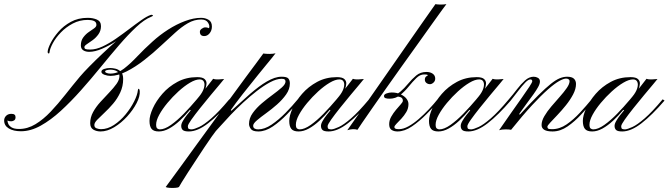

<svg xmlns="http://www.w3.org/2000/svg" viewBox="-80 -634 3225 926"><path d="M21 -1Q-15 -1 -37.5 -14.5Q-60 -28 -60 -53Q-60 -66 -50.5 -75.5Q-41 -85 -25 -85Q-5 -85 -5 -69Q-5 -57 -12.5 -53Q-20 -49 -25 -49Q-35 -49 -39.5 -51Q-44 -53 -44 -53Q-44 -46 -40 -36.5Q-36 -27 -24 -19.5Q-12 -12 12 -12Q53 -12 91 -35Q129 -58 164.5 -95.5Q200 -133 235 -177.5Q270 -222 306 -265Q323 -285 351.5 -314Q380 -343 414 -375Q448 -407 481 -436Q514 -465 539 -485Q547 -491 552 -493Q557 -495 555 -490Q554 -487 532.5 -471Q511 -455 479 -434.5Q447 -414 412.5 -399Q378 -384 350 -384Q333 -384 321.5 -391.5Q310 -399 310 -415Q310 -438 321.5 -453.5Q333 -469 347.5 -479Q362 -489 373.5 -497Q385 -505 385 -514Q385 -528 373 -533Q361 -538 343 -538Q304 -538 271 -520.5Q238 -503 213.5 -477.5Q189 -452 175 -426Q161 -400 159 -383Q158 -374 153.5 -376.5Q149 -379 150 -386Q151 -400 164 -426Q177 -452 201.5 -480.5Q226 -509 261.5 -528.5Q297 -548 343 -548Q368 -548 387.5 -539.5Q407 -531 407 -508Q407 -486 395 -469Q383 -452 367 -440.5Q351 -429 339 -421Q327 -413 327 -407Q327 -400 332.5 -397.5Q338 -395 355 -395Q383 -395 415 -410Q447 -425 480 -448Q513 -471 544.5 -495Q576 -519 602.5 -537.5Q629 -556 647 -562Q652 -564 656.5 -561Q661 -558 649 -553Q616 -540 577 -503.5Q538 -467 494.5 -416.5Q451 -366 405 -309.5Q359 -253 310.5 -198.5Q262 -144 213.5 -99.5Q165 -55 116.5 -28Q68 -1 21 -1ZM884 -481Q884 -489 893 -495.5Q902 -502 910 -502Q917 -502 922.5 -500Q928 -498 928 -498Q933 -509 923.5 -524.5Q914 -540 890 -540Q857 -540 826 -522Q795 -504 764 -475.5Q733 -447 698 -415Q660 -379 616.5 -345Q573 -311 530.5 -289.5Q488 -268 453 -268Q438 -268 423.5 -273.5Q409 -279 409 -288Q409 -297 422.5 -301.5Q436 -306 451 -306Q461 -306 475.5 -303Q490 -300 502 -289Q514 -278 514 -253Q514 -218 500 -188Q486 -158 465.5 -134Q445 -110 424 -90.5Q403 -71 389 -56.5Q375 -42 375 -31Q375 -19 386 -15Q397 -11 407 -11Q439 -11 470 -31.5Q501 -52 526 -82.5Q551 -113 567 -145Q583 -177 585 -199Q586 -207 589.5 -205.5Q593 -204 594 -195Q596 -170 579 -137Q562 -104 533.5 -72.5Q505 -41 471 -20.5Q437 0 405 0Q385 0 370 -9Q355 -18 355 -40Q355 -68 369 -93.5Q383 -119 404.5 -142.5Q426 -166 447 -188Q468 -210 482 -229.5Q496 -249 496 -267Q496 -281 488 -287.5Q480 -294 470 -296Q460 -298 454 -298Q445 -298 436 -296Q427 -294 427 -289Q427 -285 434.5 -282Q442 -279 452 -279Q487 -279 518 -303Q549 -327 582.5 -362.5Q616 -398 655 -433Q690 -465 730.5 -491Q771 -517 812.5 -532.5Q854 -548 890 -548Q910 -548 926 -538.5Q942 -529 942 -506Q942 -487 931 -473.5Q920 -460 905 -460Q884 -460 884 -481Z M901 -184Q897 -176 889.5 -170Q882 -164 878.5 -162.5Q875 -161 880 -168Q898 -190 903.5 -209Q909 -228 903.5 -239.5Q898 -251 883 -251Q863 -251 836 -235Q809 -219 780.5 -193Q752 -167 727.5 -137.5Q703 -108 688 -80.5Q673 -53 673 -33Q673 -18 679 -14Q685 -10 691 -10Q714 -10 744.5 -31.5Q775 -53 807 -86Q839 -119 868 -153.5Q897 -188 918.5 -216Q940 -244 948 -254Q959 -250 974.5 -251Q990 -252 1001 -253Q999 -250 980.5 -228Q962 -206 936.5 -175.5Q911 -145 885.5 -113Q860 -81 843 -57Q826 -33 826 -25Q826 -15 830.5 -12.5Q835 -10 845 -10Q857 -11 880 -21.5Q903 -32 939 -63Q975 -94 1026 -155Q1026 -155 1030.5 -152Q1035 -149 1035 -149Q975 -79 924 -39.5Q873 0 831 0Q809 0 801.5 -7Q794 -14 794 -27Q794 -37 802.5 -51.5Q811 -66 822 -80Q833 -94 840 -102Q840 -102 838 -103Q836 -104 836 -104Q813 -76 787 -52Q761 -28 735.5 -14Q710 0 686 0Q661 0 651 -12.5Q641 -25 641 -51Q641 -76 657 -111.5Q673 -147 703 -181.5Q733 -216 775.5 -239Q818 -262 871 -262Q897 -262 907 -252.5Q917 -243 916 -230Q915 -217 910 -204Q905 -191 901 -184Z M1190 -376Q1202 -374 1219.5 -374Q1237 -374 1249 -377Q1243 -369 1230.5 -353.5Q1218 -338 1201 -317.5Q1184 -297 1165.5 -274Q1147 -251 1127.5 -226.5Q1108 -202 1090 -179.5Q1072 -157 1057.5 -137Q1043 -117 1033 -103L1036 -100Q1061 -122 1083.5 -143Q1106 -164 1127 -182Q1148 -200 1168 -215Q1188 -230 1207 -241Q1226 -252 1243.5 -258Q1261 -264 1278 -264Q1304 -264 1311 -255Q1318 -246 1318 -232Q1318 -204 1300 -178.5Q1282 -153 1256 -130Q1230 -107 1203.5 -88Q1177 -69 1159 -53.5Q1141 -38 1141 -28Q1141 -18 1148 -14Q1155 -10 1165 -10Q1196 -10 1230 -33Q1264 -56 1297 -89.5Q1330 -123 1357 -156L1366 -150Q1338 -118 1304.5 -83Q1271 -48 1235.5 -24Q1200 0 1166 0Q1138 0 1129.5 -12.5Q1121 -25 1121 -36Q1121 -64 1139 -89Q1157 -114 1183 -136Q1209 -158 1235 -177Q1261 -196 1279 -212Q1297 -228 1297 -241Q1297 -247 1293 -250.5Q1289 -254 1278 -254Q1254 -254 1223 -237.5Q1192 -221 1158.5 -195Q1125 -169 1092.5 -139Q1060 -109 1032.5 -80Q1005 -51 986.5 -30Q968 -9 961 -2Q956 4 941 25Q926 46 906.5 75.5Q887 105 866 137Q845 169 826.5 197.5Q808 226 796.5 245Q785 264 783 268Q779 271 765 272Q751 273 737.5 272Q724 271 719 268Q720 266 740 239.5Q760 213 792 168.5Q824 124 864.5 68.5Q905 13 948 -46Q991 -105 1032 -161.5Q1073 -218 1107.5 -264.5Q1142 -311 1164 -340.5Q1186 -370 1190 -376Z M1575 -184Q1571 -176 1563.5 -170Q1556 -164 1552.5 -162.5Q1549 -161 1554 -168Q1572 -190 1577.5 -209Q1583 -228 1577.5 -239.5Q1572 -251 1557 -251Q1537 -251 1510 -235Q1483 -219 1454.5 -193Q1426 -167 1401.5 -137.5Q1377 -108 1362 -80.5Q1347 -53 1347 -33Q1347 -18 1353 -14Q1359 -10 1365 -10Q1388 -10 1418.5 -31.5Q1449 -53 1481 -86Q1513 -119 1542 -153.5Q1571 -188 1592.5 -216Q1614 -244 1622 -254Q1633 -250 1648.5 -251Q1664 -252 1675 -253Q1673 -250 1654.5 -228Q1636 -206 1610.5 -175.5Q1585 -145 1559.5 -113Q1534 -81 1517 -57Q1500 -33 1500 -25Q1500 -15 1504.5 -12.5Q1509 -10 1519 -10Q1531 -11 1554 -21.5Q1577 -32 1613 -63Q1649 -94 1700 -155Q1700 -155 1704.5 -152Q1709 -149 1709 -149Q1649 -79 1598 -39.5Q1547 0 1505 0Q1483 0 1475.5 -7Q1468 -14 1468 -27Q1468 -37 1476.5 -51.5Q1485 -66 1496 -80Q1507 -94 1514 -102Q1514 -102 1512 -103Q1510 -104 1510 -104Q1487 -76 1461 -52Q1435 -28 1409.5 -14Q1384 0 1360 0Q1335 0 1325 -12.5Q1315 -25 1315 -51Q1315 -76 1331 -111.5Q1347 -147 1377 -181.5Q1407 -216 1449.5 -239Q1492 -262 1545 -262Q1571 -262 1581 -252.5Q1591 -243 1590 -230Q1589 -217 1584 -204Q1579 -191 1575 -184Z M2020 -614Q2031 -612 2045.5 -612Q2060 -612 2073 -614Q2071 -612 2052.5 -586.5Q2034 -561 2004 -519Q1974 -477 1937 -425Q1900 -373 1860 -317.5Q1820 -262 1783 -209Q1746 -156 1715.5 -112.5Q1685 -69 1666 -41Q1647 -13 1644 -8Q1624 -15 1595 -6Q1595 -6 1613 -31.5Q1631 -57 1661.5 -100.5Q1692 -144 1729.5 -198Q1767 -252 1807.5 -310Q1848 -368 1885.5 -422Q1923 -476 1953.5 -519.5Q1984 -563 2002 -588.5Q2020 -614 2020 -614ZM1994 -228Q1984 -228 1976.5 -234Q1969 -240 1969 -250Q1969 -261 1976.5 -266Q1984 -271 1984 -271Q1982 -274 1976 -274.5Q1970 -275 1965 -275Q1946 -275 1928 -257.5Q1910 -240 1891 -216.5Q1872 -193 1850 -175.5Q1828 -158 1799 -158Q1787 -158 1779.5 -160.5Q1772 -163 1772 -171Q1772 -179 1784.5 -183.5Q1797 -188 1809 -188Q1833 -188 1851.5 -179.5Q1870 -171 1880 -158.5Q1890 -146 1890 -132Q1890 -111 1879.5 -93.5Q1869 -76 1856 -62Q1843 -48 1832.5 -37.5Q1822 -27 1822 -21Q1822 -16 1827 -13.5Q1832 -11 1844 -11Q1865 -11 1889.5 -24.5Q1914 -38 1939.5 -60Q1965 -82 1989 -107.5Q2013 -133 2032 -157L2040 -150Q2012 -119 1977.5 -84Q1943 -49 1907 -24.5Q1871 0 1837 0Q1820 0 1808.5 -7.5Q1797 -15 1797 -35Q1797 -54 1807 -71.5Q1817 -89 1830 -104.5Q1843 -120 1853 -131Q1863 -142 1863 -148Q1863 -162 1850 -166Q1837 -170 1822.5 -169.5Q1808 -169 1803 -169Q1796 -169 1789 -169Q1782 -169 1782 -171Q1782 -174 1790.5 -174Q1799 -174 1803 -174Q1830 -174 1850 -191Q1870 -208 1888.5 -230.5Q1907 -253 1927.5 -270Q1948 -287 1977 -287Q1995 -287 2007 -278.5Q2019 -270 2019 -255Q2019 -243 2010.5 -235.5Q2002 -228 1994 -228Z M2249 -184Q2245 -176 2237.5 -170Q2230 -164 2226.5 -162.5Q2223 -161 2228 -168Q2246 -190 2251.5 -209Q2257 -228 2251.5 -239.5Q2246 -251 2231 -251Q2211 -251 2184 -235Q2157 -219 2128.5 -193Q2100 -167 2075.5 -137.5Q2051 -108 2036 -80.5Q2021 -53 2021 -33Q2021 -18 2027 -14Q2033 -10 2039 -10Q2062 -10 2092.5 -31.5Q2123 -53 2155 -86Q2187 -119 2216 -153.5Q2245 -188 2266.5 -216Q2288 -244 2296 -254Q2307 -250 2322.5 -251Q2338 -252 2349 -253Q2347 -250 2328.5 -228Q2310 -206 2284.5 -175.5Q2259 -145 2233.5 -113Q2208 -81 2191 -57Q2174 -33 2174 -25Q2174 -15 2178.5 -12.5Q2183 -10 2193 -10Q2205 -11 2228 -21.5Q2251 -32 2287 -63Q2323 -94 2374 -155Q2374 -155 2378.5 -152Q2383 -149 2383 -149Q2323 -79 2272 -39.5Q2221 0 2179 0Q2157 0 2149.5 -7Q2142 -14 2142 -27Q2142 -37 2150.5 -51.5Q2159 -66 2170 -80Q2181 -94 2188 -102Q2188 -102 2186 -103Q2184 -104 2184 -104Q2161 -76 2135 -52Q2109 -28 2083.5 -14Q2058 0 2034 0Q2009 0 1999 -12.5Q1989 -25 1989 -51Q1989 -76 2005 -111.5Q2021 -147 2051 -181.5Q2081 -216 2123.5 -239Q2166 -262 2219 -262Q2245 -262 2255 -252.5Q2265 -243 2264 -230Q2263 -217 2258 -204Q2253 -191 2249 -184Z M2585 0Q2532 0 2532 -31Q2532 -51 2545.5 -74Q2559 -97 2579 -120.5Q2599 -144 2619.5 -167Q2640 -190 2653.5 -209.5Q2667 -229 2667 -243Q2667 -248 2662.5 -251.5Q2658 -255 2650 -255Q2638 -255 2616.5 -243Q2595 -231 2562.5 -202.5Q2530 -174 2486 -126.5Q2442 -79 2385 -8Q2376 -10 2358 -10Q2340 -10 2327 -6Q2356 -48 2384 -88Q2412 -128 2435.5 -161Q2459 -194 2473 -215.5Q2487 -237 2487 -242Q2487 -251 2478 -251Q2468 -251 2453 -235.5Q2438 -220 2420 -196.5Q2402 -173 2383 -149L2374 -155Q2394 -178 2413 -203Q2432 -228 2452 -246Q2472 -264 2494 -264Q2505 -264 2514.5 -258.5Q2524 -253 2524 -241Q2524 -230 2515.5 -214.5Q2507 -199 2493 -179.5Q2479 -160 2461.5 -136.5Q2444 -113 2425 -86L2426 -80Q2479 -138 2515.5 -174Q2552 -210 2576.5 -229.5Q2601 -249 2619.5 -256.5Q2638 -264 2655 -264Q2678 -264 2688 -254.5Q2698 -245 2698 -229Q2698 -205 2684 -178.5Q2670 -152 2649.5 -126.5Q2629 -101 2608.5 -79.5Q2588 -58 2574 -43Q2560 -28 2560 -23Q2560 -17 2563.5 -14Q2567 -11 2582 -11Q2619 -11 2652.5 -34Q2686 -57 2717 -90.5Q2748 -124 2775 -157L2783 -150Q2756 -118 2724 -83Q2692 -48 2657 -24Q2622 0 2585 0Z M2991 -184Q2987 -176 2979.5 -170Q2972 -164 2968.5 -162.5Q2965 -161 2970 -168Q2988 -190 2993.5 -209Q2999 -228 2993.5 -239.5Q2988 -251 2973 -251Q2953 -251 2926 -235Q2899 -219 2870.5 -193Q2842 -167 2817.5 -137.5Q2793 -108 2778 -80.5Q2763 -53 2763 -33Q2763 -18 2769 -14Q2775 -10 2781 -10Q2804 -10 2834.5 -31.5Q2865 -53 2897 -86Q2929 -119 2958 -153.5Q2987 -188 3008.5 -216Q3030 -244 3038 -254Q3049 -250 3064.5 -251Q3080 -252 3091 -253Q3089 -250 3070.5 -228Q3052 -206 3026.5 -175.5Q3001 -145 2975.5 -113Q2950 -81 2933 -57Q2916 -33 2916 -25Q2916 -15 2920.5 -12.5Q2925 -10 2935 -10Q2947 -11 2970 -21.5Q2993 -32 3029 -63Q3065 -94 3116 -155Q3116 -155 3120.5 -152Q3125 -149 3125 -149Q3065 -79 3014 -39.5Q2963 0 2921 0Q2899 0 2891.5 -7Q2884 -14 2884 -27Q2884 -37 2892.5 -51.5Q2901 -66 2912 -80Q2923 -94 2930 -102Q2930 -102 2928 -103Q2926 -104 2926 -104Q2903 -76 2877 -52Q2851 -28 2825.5 -14Q2800 0 2776 0Q2751 0 2741 -12.5Q2731 -25 2731 -51Q2731 -76 2747 -111.5Q2763 -147 2793 -181.5Q2823 -216 2865.5 -239Q2908 -262 2961 -262Q2987 -262 2997 -252.5Q3007 -243 3006 -230Q3005 -217 3000 -204Q2995 -191 2991 -184Z"/></svg>

Font: Kapakana
Style: Regular
Weight: 400
Designer: Kousuke Nagai
Version: Version 1.002